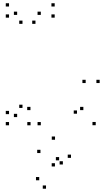

<svg xmlns="http://www.w3.org/2000/svg" viewBox="-20 -760 660 1180"><path d="M230.8 10V-10H210.8V10ZM230.8 -668.4V-688.4H210.8V-668.4ZM198 -613.4V-633.4H178V-613.4ZM316.1 -651.5V-671.5H296.1V-651.5ZM316.1 -720V-740H296.1V-720ZM35.5 -720V-740H15.5V-720ZM35.5 -651.5V-671.5H15.5V-651.5ZM118.2 -613.4V-633.4H98.2V-613.4ZM85.4 -668.4V-688.4H65.4V-668.4ZM85.4 -40.4V-60.4H65.4V-40.4ZM118.2 -96.6V-116.6H98.2V-96.6ZM35.5 -58.5V-78.5H15.5V-58.5ZM35.5 10V-10H15.5V10ZM568.3 9.6V-10.4H548.3V9.6ZM592.5 -249.6V-269.6H572.5V-249.6ZM506.5 -249.6V-269.6H486.5V-249.6ZM453.2 -61.2V-81.2H433.2V-61.2ZM492.3 -83.2V-103.2H472.3V-83.2ZM167.2 -83.2V-103.2H147.2V-83.2ZM167.8 10.1V-9.9H147.8V10.1ZM416.3 210.2V190.2H396.3V210.2ZM318.2 98.9V78.9H298.2V98.9ZM228.6 180.6V160.6H208.6V180.6ZM317.7 263.1V243.1H297.7V263.1ZM366.4 250.9V230.9H346.4V250.9ZM343.4 225.4V205.4H323.4V225.4ZM221.1 348V328H201.1V348ZM262.8 399.8V379.8H242.8V399.8Z"/></svg>

Font: Monaspace Xenon Dots Var
Style: Regular
Weight: 400
Designer: Riley Cran and the Lettermatic Team
Version: Version 1.100 (Monaspace Xenon Dots)